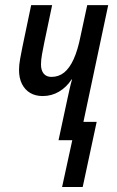

<svg xmlns="http://www.w3.org/2000/svg" viewBox="-20 -558 465 764"><path d="M227.1 186 267.6 0H212.9L249 -168Q253.4 -187.5 257.3 -205.3Q261.2 -223.1 266.6 -241.7H264.6Q245.1 -211.4 215.3 -193.6Q185.5 -175.8 149.9 -175.8Q121.1 -175.8 100.1 -188.2Q79.1 -200.7 67.4 -223.9Q55.7 -247.1 55.7 -279.8Q55.7 -299.3 60.1 -323.7Q64.5 -348.1 69.3 -371.6L104 -537.6H187.5L155.8 -386.7Q151.4 -364.3 147.2 -342Q143.1 -319.8 143.1 -301.3Q143.1 -278.3 153.8 -265.1Q164.6 -252 184.6 -252Q213.4 -252 235.1 -269.3Q256.8 -286.6 273.2 -322.8Q289.6 -358.9 300.8 -415.5L327.1 -537.6H410.6L312 -73.2H364.7L309.1 186Z"/></svg>

Font: Open Sans Condensed Medium
Style: Italic
Weight: 500
Width: 3
Italic angle: -12°
Designer: Monotype Design Team
Foundry: Monotype Imaging Inc.
Version: Version 3.000